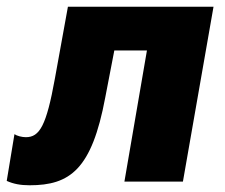

<svg xmlns="http://www.w3.org/2000/svg" viewBox="-52 -540 668 571"><path d="M36 11C156 11 221 -36 261 -250L288 -390H385L318 0H492L583 -520H150L111 -305C86 -167 66 -132 25 -132C13 -132 -2 -136 -9 -141L-32 -2C-12 7 9 11 36 11Z"/></svg>

Font: Fixel Display ExtraBold
Style: Italic
Weight: 800
Italic angle: -10°
Designer: AlfaBravo + MacPaw
Foundry: Kyrylo Tkachov, Marchela Mozhyna, Serhii Makarenko, Maria Weinstein, Zakhar Kryvoshyya
Version: Version 1.210;Glyphs 3.2 (3217)